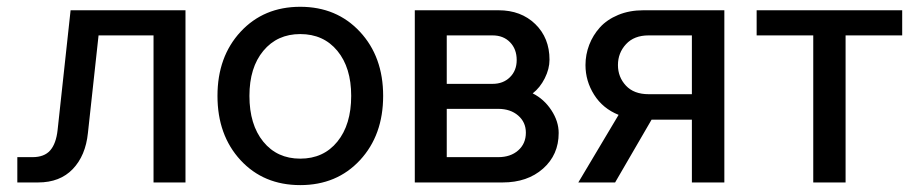

<svg xmlns="http://www.w3.org/2000/svg" viewBox="-20 -535 2707 563"><path d="M187 -504.9H523.9V0H430.2V-431.2H269L237.8 -145Q231 -78.6 193.4 -39.3Q155.8 0 91.8 0H30.8V-74.2H75.2Q109.9 -74.2 127.2 -94Q144.5 -113.8 148.9 -153.8Z M1103.5 -253.9Q1103.5 -138.7 1035.6 -65.4Q967.8 7.8 860.4 7.8Q752.9 7.8 685.3 -65.4Q617.7 -138.7 617.7 -253.9Q617.7 -368.7 685.5 -441.9Q753.4 -515.1 860.4 -515.1Q967.3 -515.1 1035.4 -441.9Q1103.5 -368.7 1103.5 -253.9ZM711.4 -253.9Q711.4 -169.4 752 -119.6Q792.5 -69.8 860.4 -69.8Q928.7 -69.8 969.2 -119.6Q1009.8 -169.4 1009.8 -253.9Q1009.8 -336.9 969.2 -386Q928.7 -435.1 860.4 -435.1Q793 -435.1 752.2 -386Q711.4 -336.9 711.4 -253.9Z M1196.3 -504.9H1441.9Q1507.8 -504.9 1549.6 -464.4Q1591.3 -423.8 1591.3 -359.9Q1591.3 -333 1577.4 -305.4Q1563.5 -277.8 1542 -261.2Q1575.2 -244.6 1596.7 -211.9Q1618.2 -179.2 1618.2 -145Q1618.2 -81.1 1572.3 -40.5Q1526.4 0 1454.1 0H1196.3ZM1290 -215.8V-74.2H1440.9Q1477.1 -74.2 1499.5 -94Q1522 -113.8 1522 -146Q1522 -176.8 1499.3 -196.3Q1476.6 -215.8 1440.9 -215.8ZM1290 -431.2V-289.1H1424.3Q1455.6 -289.1 1475.3 -308.6Q1495.1 -328.1 1495.1 -358.9Q1495.1 -391.1 1475.6 -411.1Q1456.1 -431.2 1424.3 -431.2Z M2104 0H2008.8V-184.1H1890.6L1783.7 0H1675.8L1793.9 -198.2Q1747.6 -216.8 1722.2 -257.1Q1696.8 -297.4 1696.8 -344.2Q1696.8 -375 1707.8 -403.6Q1718.8 -432.1 1739.3 -454.8Q1759.8 -477.5 1792.7 -491.2Q1825.7 -504.9 1866.7 -504.9H2104ZM2008.8 -258.8V-431.2H1881.8Q1839.4 -431.2 1815.7 -405.5Q1792 -379.9 1792 -344.2Q1792 -309.1 1815.4 -283.9Q1838.9 -258.8 1881.8 -258.8Z M2198.7 -431.2V-504.9H2625.5V-431.2H2459.5V0H2364.7V-431.2Z"/></svg>

Font: LT Superior Med
Style: Regular
Weight: 500
Designer: Daniel Lyons
Foundry: LyonsType
Version: Version 1.000